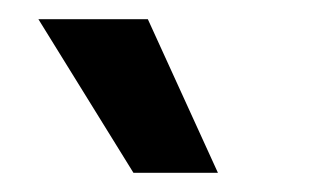

<svg xmlns="http://www.w3.org/2000/svg" viewBox="-20 -777 323 200"><path d="M119 -597 20 -757H134L207 -597Z"/></svg>

Font: Bricolage Grotesque 96pt ExtraBold Medium
Style: Regular
Weight: 500
Version: Version 1.001;gftools[0.9.33.dev8+g029e19f]